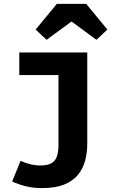

<svg xmlns="http://www.w3.org/2000/svg" viewBox="-20 -764 640 980"><path d="M194.7 196.1Q148.8 196.1 111.3 186.6Q73.9 177.1 42 162.4L84.9 57.3Q115.2 70.3 139.7 75.5Q164.3 80.7 185.8 80.7Q221.8 80.7 241.8 69.6Q261.8 58.4 270.1 35.3Q278.5 12.1 278.5 -23.8V-380.8H78.5V-496.1H425.4V-29.8Q425.4 15.9 414.3 56.6Q403.3 97.4 377.4 128.8Q351.5 160.3 306.9 178.2Q262.4 196.1 194.7 196.1ZM217.9 -560.8 162 -613.1 270.1 -744.2H420L528.1 -613.1L472.2 -560.8L347.1 -652.9H343.1Z"/></svg>

Font: Source Code Pro ExtraLight
Style: Regular
Weight: 200
Monospace: yes
Designer: Paul D. Hunt, Teo Tuominen
Foundry: Adobe
Version: Version 1.026;hotconv 1.1.0;makeotfexe 2.6.0